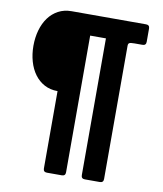

<svg xmlns="http://www.w3.org/2000/svg" viewBox="-92 -762 848 996"><g transform="rotate(10 332.5 -264.5)"><path d="M615.2 -599.1Q615.2 -580.1 596.2 -580.1H554.7Q534.2 -580.1 527.6 -576.7Q521 -573.2 521 -562V140.1Q521 159.2 502 159.2H422.9Q403.8 159.2 403.8 140.1V-580.1H320.8V140.1Q320.8 159.2 301.8 159.2H223.1Q204.1 159.2 204.1 140.1V-267.1Q165 -267.1 134.5 -283.4Q104 -299.8 83 -328.4Q62 -356.9 51 -395.3Q40 -433.6 40 -477.1Q40 -521 51 -559.6Q62 -598.1 83 -626.7Q104 -655.3 134.5 -671.6Q165 -688 204.1 -688H596.2Q615.2 -688 615.2 -668.9Z"/></g></svg>

Font: New Telegraph
Style: Bold
Weight: 700
Designer: Frank Baranowski
Foundry: Frank Baranowski
Version: Version 3.001